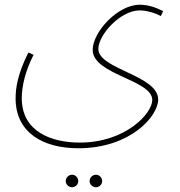

<svg xmlns="http://www.w3.org/2000/svg" viewBox="-20 -397 762 812"><path d="M46 19C46 164 162 230 311 230C532 230 649 94 649 24C649 -79 396 -104 396 -190C396 -249 488 -353 571 -353C601 -353 639 -341 660 -329L670 -350C649 -360 615 -377 571 -377C477 -377 372 -261 372 -186C372 -81 624 -60 624 26C624 82 512 206 317 206C198 206 72 160 72 18C72 -35 89 -101 122 -165L100 -175C54 -83 46 -24 46 19ZM386 395C400 395 412 383 412 369C412 354 400 342 386 342C371 342 359 354 359 369C359 383 371 395 386 395ZM285 395C299 395 311 383 311 369C311 354 299 342 285 342C270 342 258 354 258 369C258 383 270 395 285 395Z"/></svg>

Font: Noto Sans Arabic SemCond Thin
Style: Regular
Weight: 100
Width: 4
Designer: Monotype Design Team, Nadine Chahine, Nizar Qandah and Khaled Hosny
Foundry: Monotype Imaging Inc.
Version: Version 2.012